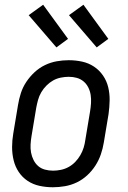

<svg xmlns="http://www.w3.org/2000/svg" viewBox="-20 -782 540 810"><path d="M203 8Q174 8 146.5 2Q119 -4 96.5 -19Q74 -34 59 -56.5Q44 -79 37.5 -106Q31 -133 31 -161.5Q31 -190 36 -219L56 -339Q60 -364 68 -389Q76 -414 91 -436.5Q106 -459 126 -477.5Q146 -496 170 -507.5Q194 -519 219.5 -523.5Q245 -528 270 -528Q299 -528 326.5 -522Q354 -516 376.5 -501Q399 -486 414.5 -463.5Q430 -441 436.5 -414Q443 -387 442.5 -358.5Q442 -330 438 -301L418 -181Q414 -156 405.5 -131Q397 -106 382.5 -83.5Q368 -61 348 -42.5Q328 -24 304 -12.5Q280 -1 254 3.5Q228 8 203 8ZM204 -62Q220 -62 237 -65.5Q254 -69 269.5 -77.5Q285 -86 297.5 -99Q310 -112 319 -127.5Q328 -143 333 -159.5Q338 -176 340 -192L360 -312Q363 -330 364 -347.5Q365 -365 362.5 -381.5Q360 -398 352.5 -413Q345 -428 332.5 -438.5Q320 -449 304 -453.5Q288 -458 270 -458Q254 -458 236.5 -454.5Q219 -451 204 -442.5Q189 -434 176 -421Q163 -408 154 -392.5Q145 -377 140.5 -360.5Q136 -344 133 -328L113 -208Q110 -190 109 -172.5Q108 -155 111 -138.5Q114 -122 121.5 -107Q129 -92 141 -81.5Q153 -71 169.5 -66.5Q186 -62 204 -62ZM388 -582 271 -718 332 -762 437 -618ZM218 -582 101 -718 162 -762 267 -618Z"/></svg>

Font: Iosevka Oblique
Style: Regular
Weight: 400
Italic angle: -9°
Monospace: yes
Designer: Belleve Invis
Foundry: Belleve Invis
Version: Version 32.5.0; ttfautohint (v1.8.4)